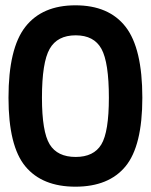

<svg xmlns="http://www.w3.org/2000/svg" viewBox="-20 -692 570 723"><path d="M264 -672Q390 -672 453 -591Q516 -510 516 -324Q516 -143 453 -66Q390 11 264 11Q139 11 75.5 -65.5Q12 -142 12 -324Q12 -510 75.5 -591Q139 -672 264 -672ZM138 -324Q138 -196 167 -148.5Q196 -101 265 -101Q333 -101 361.5 -148Q390 -195 390 -324Q390 -457 362 -508Q334 -559 265 -559Q196 -559 167 -508Q138 -457 138 -324Z"/></svg>

Font: TypoPRO Titillium Text
Style: 800 wt
Weight: 800
Designer: Accademia di Belle Arti di Urbino and others
Foundry: Accademia di Belle Arti di Urbino and others.
Version: Version 25.000